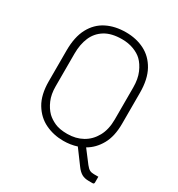

<svg xmlns="http://www.w3.org/2000/svg" viewBox="-201 -852 1053 1133"><g transform="rotate(30 325.0 -285.0)"><path d="M326 -720Q397 -720 453 -691.5Q509 -663 542 -603.5Q575 -544 575 -451V-241Q575 -155 543.5 -99Q512 -43 461 -14Q477 7 493 28Q509 49 525 70Q539 88 551 94Q563 100 580 100H610V139Q610 150 599 150H574Q544 150 524.5 138.5Q505 127 487 102Q469 78 451.5 54Q434 30 416 6Q373 20 324 20Q258 20 201.5 -7Q145 -34 110 -92Q75 -150 75 -242V-451Q75 -544 107 -603.5Q139 -663 195.5 -691.5Q252 -720 326 -720ZM125 -236Q125 -182 142 -142.5Q159 -103 185 -77Q207 -56 239.5 -41.5Q272 -27 324 -27Q382 -27 427 -52Q472 -77 498.5 -125Q525 -173 525 -241V-459Q525 -517 507 -558.5Q489 -600 463 -625Q441 -646 405.5 -659.5Q370 -673 326 -673Q255 -673 210.5 -645.5Q166 -618 145.5 -570Q125 -522 125 -459Z"/></g></svg>

Font: Recursive Sn Lnr St Lt
Style: Regular
Weight: 300
Version: Version 1.079;hotconv 1.0.112;makeotfexe 2.5.65598; ttfautoh